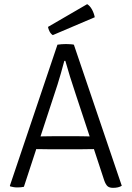

<svg xmlns="http://www.w3.org/2000/svg" viewBox="-20 -898 634 924"><path d="M225.5 -179.5Q223 -179.5 209.2 -179.8Q195.5 -180 179.8 -180.2Q164 -180.5 154.5 -180.5L95 1Q81.5 4 63.5 4Q52.5 4 45 2.5Q37.5 1 29 -1L27.5 -4L256.5 -683Q264.5 -684.5 276.8 -685.2Q289 -686 297.5 -686Q305.5 -686 317.8 -685.2Q330 -684.5 335.5 -683L566 -4Q550.5 6 524 6Q507 6 498 -1.5Q489 -9 481.5 -30L432 -180.5Q422.5 -180.5 406.2 -180.2Q390 -180 376 -179.8Q362 -179.5 359.5 -179.5ZM257 -491.5 175 -241.5Q183 -242 196.2 -242Q209.5 -242 220.8 -242.2Q232 -242.5 234.5 -242.5H352Q355.5 -242.5 377 -242.2Q398.5 -242 411.5 -241.5L345.5 -441Q330.5 -485 317 -528.8Q303.5 -572.5 294.5 -605H289.5Q282 -577 272.5 -543.2Q263 -509.5 257 -491.5ZM399.5 -878Q413 -870 422.8 -852Q432.5 -834 436 -815L234 -729Q224 -735.5 218.2 -747.2Q212.5 -759 211 -768.5Z"/></svg>

Font: Signika Negative SC Light
Style: Regular
Weight: 300
Designer: Anna Giedryś
Foundry: Anna Giedryś
Version: Version 2.000; ttfautohint (v1.8.3) -l 8 -r 50 -G 200 -x 9 -